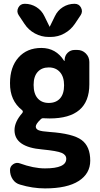

<svg xmlns="http://www.w3.org/2000/svg" viewBox="-20 -790 540 1040"><path d="M162.1 -330.1Q162.1 -282.2 184.1 -257.3Q206.1 -232.4 244.1 -232.4Q283.2 -232.4 305.2 -256.8Q327.1 -281.2 327.1 -328.1Q327.1 -374 304.7 -399.4Q282.2 -424.8 244.1 -424.8Q206.1 -424.8 184.1 -400.4Q162.1 -376 162.1 -330.1ZM249 -75.2Q375 -66.4 421.9 -31.7Q468.8 2.9 468.8 80.1Q468.8 150.4 406.2 190.4Q343.8 230.5 223.6 230.5Q156.2 230.5 88.9 210Q63.5 203.1 48.8 181.2Q34.2 159.2 34.2 130.9Q34.2 111.3 51.3 99.6Q68.4 87.9 86.9 94.7Q162.1 122.1 223.6 122.1Q338.9 122.1 338.9 70.3Q338.9 48.8 314 38.1Q289.1 27.3 209 19.5Q58.6 6.8 58.6 -85Q58.6 -129.9 100.6 -177.7Q107.4 -186.5 99.6 -193.4Q33.2 -245.1 34.2 -339.8Q34.2 -426.8 80.1 -478.5Q126 -530.3 204.1 -530.3Q283.2 -530.3 327.1 -460.9Q327.1 -460 329.1 -460Q330.1 -460 330.1 -460.9V-466.8Q331.1 -489.3 346.7 -504.4Q362.3 -519.5 384.8 -519.5H398.4Q425.8 -519.5 444.8 -500.5Q463.9 -481.4 463.9 -454.1V-333Q463.9 -148.4 249 -148.4Q227.5 -148.4 217.8 -149.4Q207 -151.4 199.2 -142.6Q173.8 -118.2 173.8 -104.5Q173.8 -90.8 189.5 -84.5Q205.1 -78.1 249 -75.2ZM277.3 -702.1Q292 -733.4 320.8 -751.5Q349.6 -769.5 383.8 -769.5Q408.2 -769.5 418.9 -748.5Q429.7 -727.5 417 -708L385.7 -661.1Q363.3 -627.9 328.6 -608.9Q293.9 -589.8 253.9 -589.8H244.1Q204.1 -589.8 168.9 -608.9Q133.8 -627.9 112.3 -661.1L81.1 -708Q68.4 -727.5 79.1 -748.5Q89.8 -769.5 114.3 -769.5Q148.4 -769.5 177.2 -751.5Q206.1 -733.4 220.7 -702.1L248 -646.5Q248 -645.5 249 -645Q250 -644.5 250 -646.5Z"/></svg>

Font: Rounded-X Mgen+ 2m bold
Style: Bold
Weight: 700
Designer: [Source Han Sans]
Ryoko NISHIZUKA  (kana & ideographs); Paul D. Hunt (Latin, Greek & Cyrillic); Wenlong ZHANG  (bopomofo
Version: Version 1.059.20150602